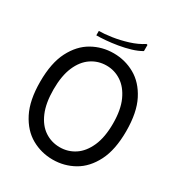

<svg xmlns="http://www.w3.org/2000/svg" viewBox="-201 -988 1054 1133"><g transform="rotate(30 326.5 -422.0)"><path d="M33 -350Q33 -478 74 -557.5Q115 -637 181.5 -674.5Q248 -712 326 -712Q404 -712 470.5 -674.5Q537 -637 578 -557.5Q619 -478 619 -350Q619 -223 578 -143Q537 -63 470.5 -25.5Q404 12 326 12Q248 12 181.5 -25.5Q115 -63 74 -143Q33 -223 33 -350ZM124 -350Q124 -257 150.5 -195Q177 -133 223 -102.5Q269 -72 326 -72Q382 -72 428 -102.5Q474 -133 501.5 -195Q529 -257 529 -350Q529 -444 501 -505.5Q473 -567 427 -597.5Q381 -628 326 -628Q269 -628 223 -597Q177 -566 150.5 -504.5Q124 -443 124 -350ZM465 -856 473 -854V-812Q444 -795 405.5 -783.5Q367 -772 325 -765Q283 -758 246 -755Q209 -752 183 -752V-782Q218 -782 269 -789.5Q320 -797 373 -813.5Q426 -830 465 -856Z"/></g></svg>

Font: Phudu
Style: Regular
Weight: 400
Version: Version 1.005;gftools[0.9.23]